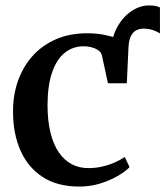

<svg xmlns="http://www.w3.org/2000/svg" viewBox="-20 -676 609 707"><path d="M447 -369.5 405 -411.5 389.5 -479Q388.5 -531 409 -571Q429.5 -611 461.8 -633.5Q494 -656 528.5 -656Q555.5 -656 569 -648.5V-553Q556.5 -561 541.2 -565.8Q526 -570.5 507.5 -570.5Q493.5 -570.5 481.5 -564.2Q469.5 -558 461.8 -542.5Q454 -527 453 -499.5ZM272.5 11Q191 11 136.8 -24.5Q82.5 -60 55.2 -122.2Q28 -184.5 28 -263.5Q27.5 -325.5 46.2 -378.2Q65 -431 100.2 -470.2Q135.5 -509.5 186.2 -531.5Q237 -553.5 301 -553.5Q337.5 -553.5 366.5 -547.2Q395.5 -541 416.8 -533.5Q438 -526 452 -522.5L447 -369.5H377.5L355 -473Q353 -482 343.5 -489.5Q334 -497 319.2 -501.2Q304.5 -505.5 287 -505.5Q249 -505.5 219.2 -482.2Q189.5 -459 172.5 -411.2Q155.5 -363.5 155 -290Q155 -232 165.8 -188Q176.5 -144 196.5 -115Q216.5 -86 244 -71.5Q271.5 -57 305 -57Q332.5 -57 357.8 -63Q383 -69 404 -78.5Q425 -88 439.5 -98L457 -60.5Q442 -44.5 413.5 -28Q385 -11.5 348.8 -0.2Q312.5 11 272.5 11Z"/></svg>

Font: Merriweather 60pt SemiBold
Style: Regular
Weight: 600
Version: Version 2.100